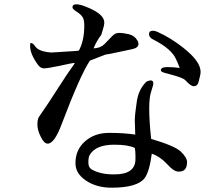

<svg xmlns="http://www.w3.org/2000/svg" viewBox="-20 -835 1040 893"><path d="M470 -581Q487 -583 532 -593Q576 -603 593 -606Q624 -612 624 -631Q624 -637 620 -645Q607 -669 579 -676Q551 -682 536 -682Q520 -682 511 -675Q502 -668 494 -659Q485 -649 466 -630Q447 -611 415 -610Q429 -644 451 -673Q451 -674 458 -696Q465 -718 465 -727Q465 -736 464 -739Q456 -774 379 -804Q352 -815 335 -815Q317 -815 317 -801Q317 -793 336 -781Q355 -769 363 -757Q372 -746 372 -716Q372 -646 347 -600Q345 -598 287 -595Q229 -591 223 -591Q216 -591 215 -591Q157 -596 142 -622Q133 -635 123 -635Q120 -635 120 -622Q120 -583 157 -533Q169 -517 185 -517Q200 -517 258 -529Q316 -542 323 -542L328 -541Q291 -490 250 -425Q209 -360 161 -291Q154 -281 154 -255Q154 -229 170 -198Q185 -167 202 -167Q233 -167 267 -258Q352 -483 398 -553ZM758 -523Q728 -523 728 -508Q728 -505 732 -502Q735 -498 783 -486Q831 -473 842 -462Q867 -434 881 -434Q900 -434 905 -459Q910 -483 912 -489Q913 -495 913 -501Q913 -550 831 -614Q774 -659 714 -686Q702 -692 691 -692Q673 -692 673 -676Q673 -661 693 -651Q778 -608 799 -559Q806 -545 816 -519Q787 -523 758 -523ZM680 -461Q676 -461 674 -460L662 -456Q624 -420 616 -361Q607 -301 607 -276V-275Q607 -272 609 -209Q556 -217 488 -217Q420 -217 376 -178Q331 -139 331 -76V-75Q331 -28 380 5Q429 38 499 38Q619 38 653 -7Q675 -37 686 -120Q723 -108 756 -73Q788 -37 809 -37H813Q850 -37 850 -81Q850 -102 821 -130Q792 -157 683 -189Q674 -274 674 -330Q674 -385 684 -412Q693 -439 693 -447Q694 -461 680 -461ZM507 -24Q449 -24 410 -45Q391 -54 391 -79Q391 -104 397 -114Q425 -162 511 -162Q576 -162 607 -147Q610 -131 610 -114V-95Q610 -24 513 -24Z"/></svg>

Font: Sawarabi Mincho
Style: Regular
Weight: 400
Version: Version 1.082; ttfautohint (v1.8.4.7-5d5b)